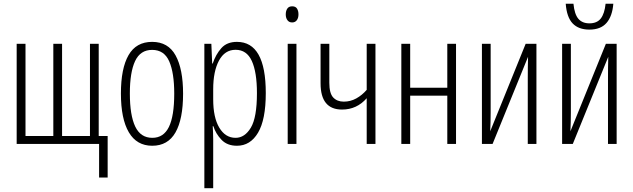

<svg xmlns="http://www.w3.org/2000/svg" viewBox="-20 -763 3357 1018"><path d="M503.4 -530.8V-42H550.8V178.2H505.4V0H68.4V-530.8H115.2V-42H262.7V-530.8H309.1V-42H457V-530.8Z M950.7 -266.1Q950.7 -131.3 910.4 -60.8Q870.1 9.8 787.1 9.8Q705.1 9.8 663.1 -61.5Q621.1 -132.8 621.1 -267.1Q621.1 -400.4 661.6 -470.7Q702.1 -541 786.6 -541Q871.6 -541 911.1 -469Q950.7 -397 950.7 -266.1ZM668.5 -267.1Q668.5 -151.9 697 -92Q725.6 -32.2 787.6 -32.2Q847.2 -32.2 875.5 -89.8Q903.8 -147.5 903.8 -266.6Q903.8 -377 877.2 -437.7Q850.6 -498.5 786.6 -498.5Q724.1 -498.5 696.3 -439.2Q668.5 -379.9 668.5 -267.1Z M1236.3 -541Q1389.2 -541 1389.2 -269.5Q1389.2 -128.4 1348.1 -59.3Q1307.1 9.8 1236.3 9.8Q1184.6 9.8 1154.3 -22Q1124 -53.7 1111.3 -93.8H1107.9Q1108.9 -80.6 1109.6 -62Q1110.4 -43.5 1110.4 -22.9V234.9H1063.5V-530.8H1100.6L1105 -426.3H1107.9Q1124 -474.6 1153.6 -507.8Q1183.1 -541 1236.3 -541ZM1229 -499Q1171.9 -499 1141.1 -441.9Q1110.4 -384.8 1110.4 -289.6V-236.3Q1110.4 -140.1 1142.6 -86.2Q1174.8 -32.2 1229 -32.2Q1277.8 -32.2 1310.1 -86.2Q1342.3 -140.1 1342.3 -269Q1342.3 -380.4 1315.2 -439.7Q1288.1 -499 1229 -499Z M1529.3 -729.5Q1547.4 -729.5 1554.9 -717.3Q1562.5 -705.1 1562.5 -687Q1562.5 -667.5 1553.7 -655.8Q1544.9 -644 1528.8 -644Q1512.7 -644 1503.9 -656Q1495.1 -668 1495.1 -686.5Q1495.1 -705.1 1503.2 -717.3Q1511.2 -729.5 1529.3 -729.5ZM1551.8 -530.8V0H1505.4V-530.8Z M1726.1 -530.8V-324.2Q1726.1 -268.1 1746.8 -246.1Q1767.6 -224.1 1802.7 -224.1Q1838.4 -224.1 1869.1 -241.2Q1899.9 -258.3 1924.3 -286.6V-530.8H1970.7V0H1924.3V-242.2Q1871.6 -182.1 1793.5 -182.1Q1679.7 -182.1 1679.7 -321.3V-530.8Z M2154.8 -530.8V-297.9H2351.6V-530.8H2397.9V0H2351.6V-255.9H2154.8V0H2107.9V-530.8Z M2581.5 -530.8V-167Q2581.5 -114.7 2579.1 -66.9L2767.1 -530.8H2824.2V0H2778.3V-347.2Q2778.3 -375.5 2778.6 -404.8Q2778.8 -434.1 2779.8 -461.9L2591.8 0H2535.2V-530.8Z M3006.8 -530.8V-167Q3006.8 -114.7 3004.4 -66.9L3192.4 -530.8H3249.5V0H3203.6V-347.2Q3203.6 -375.5 3203.9 -404.8Q3204.1 -434.1 3205.1 -461.9L3017.1 0H2960.4V-530.8ZM3231.9 -743.2Q3226.6 -676.8 3195.8 -641.4Q3165 -606 3105 -606Q3047.4 -606 3016.1 -638.9Q2984.9 -671.9 2979.5 -743.2H3020.5Q3025.9 -687.5 3046.6 -663.3Q3067.4 -639.2 3105 -639.2Q3145.5 -639.2 3165.5 -665Q3185.5 -690.9 3190.9 -743.2Z"/></svg>

Font: Open Sans Condensed Light
Style: Regular
Weight: 300
Width: 3
Designer: Monotype Design Team
Foundry: Monotype Imaging Inc.
Version: Version 3.003; ttfautohint (v1.8.4)